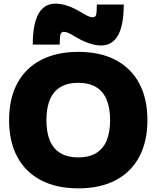

<svg xmlns="http://www.w3.org/2000/svg" viewBox="-20 -1025 860 1055"><path d="M410 10Q291 10 205.5 -34.5Q120 -79 75 -163Q30 -247 30 -365Q30 -483 75 -567Q120 -651 205.5 -695.5Q291 -740 410 -740Q530 -740 615 -695.5Q700 -651 745 -567Q790 -483 790 -365Q790 -247 745 -163Q700 -79 615 -34.5Q530 10 410 10ZM410 -160Q468 -160 507 -183Q546 -206 565.5 -251.5Q585 -297 585 -365Q585 -433 565.5 -478.5Q546 -524 507 -547Q468 -570 410 -570Q352 -570 313 -547Q274 -524 254.5 -478.5Q235 -433 235 -365Q235 -297 254.5 -251.5Q274 -206 313 -183Q352 -160 410 -160ZM535 -775Q504 -775 466 -788.5Q428 -802 387 -827Q368 -839 354.5 -844.5Q341 -850 330 -850Q317 -850 312.5 -836.5Q308 -823 308 -780H160Q160 -1005 285 -1005Q317 -1005 354.5 -992Q392 -979 433 -953Q453 -941 466 -935.5Q479 -930 490 -930Q504 -930 508 -943.5Q512 -957 512 -1000H660Q660 -775 535 -775Z"/></svg>

Font: M PLUS 2 Thin Black
Style: Regular
Weight: 900
Version: Version 1.001